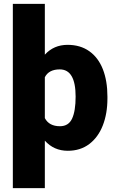

<svg xmlns="http://www.w3.org/2000/svg" viewBox="-20 -770 601 993"><path d="M211.9 -42.5V203.1H46.4V-750H211.9V-487.3Q258.3 -538.1 329.6 -538.1Q395.5 -538.1 441.9 -505.1Q488.3 -472.2 512 -411.9Q535.6 -351.6 535.6 -270.5V-260.3Q535.6 -182.6 511.7 -121.3Q487.8 -60.1 441.7 -25.1Q395.5 9.8 330.6 9.8Q258.8 9.8 211.9 -42.5ZM211.9 -370.6V-159.2Q233.9 -117.2 290 -117.2Q334.5 -117.2 352.8 -156.5Q371.1 -195.8 371.1 -270.5Q371.1 -411.1 289.1 -411.1Q232.4 -411.1 211.9 -370.6Z"/></svg>

Font: Mardoto Black
Style: Regular
Weight: 900
Designer: Christian Robertson, Vahan Hovhannisyan
Foundry: Google
Version: Version 1.000